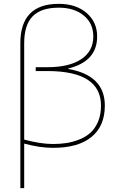

<svg xmlns="http://www.w3.org/2000/svg" viewBox="-20 -760 612 1000"><path d="M286 -720Q194 -720 150 -675Q106 -630 106 -535V-33Q191 -10 256 -10Q293 -10 326 -15Q359 -20 393 -33.5Q427 -47 451 -68.5Q475 -90 490.5 -126Q506 -162 506 -210Q506 -390 226 -390H166V-410H226Q341 -410 403.5 -452Q466 -494 466 -570Q466 -638 416.5 -679Q367 -720 286 -720ZM106 -12V220H86V-535Q86 -740 286 -740Q376 -740 431 -692.5Q486 -645 486 -570Q486 -440 335 -403V-401Q526 -368 526 -210Q526 -104 457 -47Q388 10 256 10Q188 10 106 -12Z"/></svg>

Font: Mplus 1p Thin
Style: Regular
Weight: 250
Version: Version 1.061